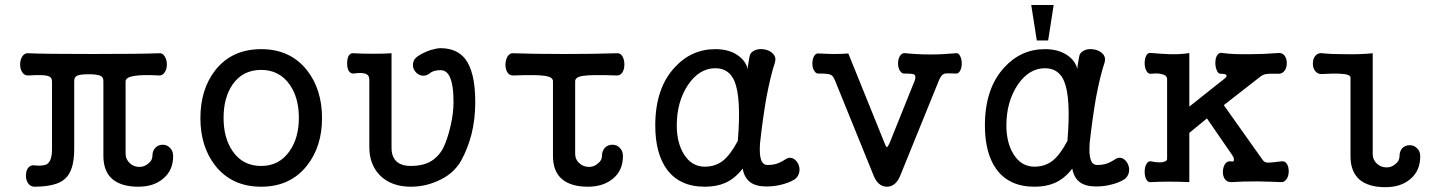

<svg xmlns="http://www.w3.org/2000/svg" viewBox="-20 -738 5821 777"><path d="M95.7 -522.5Q80.1 -524.4 70.3 -509.8Q61.5 -496.1 61.5 -477.5Q61.5 -458 70.3 -445.3Q79.1 -431.6 95.7 -432.6Q154.3 -436.5 173.8 -430.7Q190.4 -425.8 190.4 -409.2V-132.8Q190.4 -87.9 170.9 -74.2Q157.2 -65.4 122.1 -68.4Q104.5 -72.3 93.8 -58.6Q85 -46.9 85 -27.3Q85 -8.8 93.8 3.9Q104.5 18.6 122.1 17.6Q210 16.6 243.2 -14.6Q280.3 -46.9 280.3 -134.8V-409.2Q280.3 -425.8 292 -431.6Q304.7 -437.5 338.9 -437.5Q375 -437.5 387.7 -430.7Q398.4 -425.8 398.4 -409.2V-107.4Q398.4 -43.9 435.5 -12.7Q471.7 17.6 540 17.6Q601.6 17.6 639.6 -14.6Q680.7 -47.9 680.7 -106.4Q680.7 -127.9 667 -140.6Q655.3 -152.3 638.7 -152.3Q621.1 -152.3 609.4 -140.6Q596.7 -127.9 596.7 -106.4Q596.7 -88.9 580.1 -76.2Q564.5 -62.5 543.9 -62.5Q521.5 -62.5 505.9 -77.1Q488.3 -92.8 488.3 -116.2V-409.2Q488.3 -424.8 522.5 -430.7Q556.6 -436.5 623 -432.6Q637.7 -431.6 646.5 -445.3Q655.3 -458 655.3 -477.5Q655.3 -496.1 646.5 -509.8Q637.7 -524.4 623 -522.5Q549.8 -519.5 355.5 -519.5Q154.3 -519.5 95.7 -522.5Z M1037.1 -539.1Q918 -539.1 850.6 -453.1Q791 -376 791 -259.8Q791 -145.5 850.6 -68.4Q918 17.6 1037.1 17.6Q1155.3 17.6 1222.7 -68.4Q1283.2 -145.5 1283.2 -259.8Q1283.2 -376 1222.7 -453.1Q1155.3 -539.1 1037.1 -539.1ZM1037.1 -455.1Q1110.4 -455.1 1152.3 -395.5Q1189.5 -342.8 1189.5 -260.7Q1189.5 -180.7 1152.3 -127Q1110.4 -66.4 1037.1 -66.4Q961.9 -66.4 920.9 -127Q884.8 -179.7 884.8 -260.7Q884.8 -342.8 920.9 -395.5Q961.9 -455.1 1037.1 -455.1Z M1474.6 -415V-142.6Q1474.6 -71.3 1518.6 -27.3Q1564.5 17.6 1642.6 17.6Q1697.3 17.6 1747.1 -3.9Q1813.5 -31.2 1845.7 -86.9Q1873 -136.7 1887.7 -193.4Q1903.3 -253.9 1903.3 -325.2Q1903.3 -447.3 1862.3 -500Q1828.1 -543 1762.7 -543Q1748 -543 1721.7 -535.2Q1690.4 -524.4 1669.9 -509.8Q1653.3 -498 1651.4 -480.5Q1649.4 -463.9 1659.2 -450.2Q1668.9 -436.5 1684.6 -432.6Q1701.2 -428.7 1716.8 -439.5Q1726.6 -448.2 1739.3 -451.2Q1749 -454.1 1762.7 -454.1Q1786.1 -454.1 1798.8 -429.7Q1815.4 -397.5 1815.4 -325.2Q1815.4 -279.3 1802.7 -225.6Q1790 -170.9 1771.5 -134.8Q1750 -98.6 1717.8 -82Q1687.5 -66.4 1642.6 -66.4Q1608.4 -66.4 1588.9 -81.1Q1564.5 -99.6 1564.5 -139.6V-522.5Q1536.1 -520.5 1491.2 -520.5Q1441.4 -520.5 1411.1 -522.5Q1398.4 -524.4 1390.6 -511.7Q1384.8 -500 1384.8 -481.4Q1384.8 -463.9 1390.6 -452.1Q1398.4 -439.5 1411.1 -440.4Q1444.3 -445.3 1459 -439.5Q1474.6 -434.6 1474.6 -415Z M2058.6 -522.5Q2043.9 -524.4 2034.2 -509.8Q2026.4 -496.1 2025.4 -477.5Q2025.4 -458 2033.2 -445.3Q2042 -431.6 2058.6 -432.6Q2153.3 -436.5 2187.5 -430.7Q2217.8 -425.8 2217.8 -409.2V-107.4Q2217.8 -43.9 2254.9 -12.7Q2291 17.6 2359.4 17.6Q2420.9 17.6 2460 -14.6Q2501 -47.9 2501 -106.4Q2501 -127.9 2487.3 -140.6Q2475.6 -152.3 2458 -152.3Q2440.4 -152.3 2428.7 -140.6Q2416 -127.9 2416 -106.4Q2416 -88.9 2399.4 -76.2Q2383.8 -62.5 2364.3 -62.5Q2340.8 -62.5 2325.2 -77.1Q2307.6 -91.8 2307.6 -116.2V-409.2Q2307.6 -425.8 2336.9 -430.7Q2372.1 -436.5 2475.6 -432.6Q2490.2 -431.6 2499 -445.3Q2506.8 -458 2506.8 -477.5Q2506.8 -496.1 2499 -509.8Q2490.2 -524.4 2475.6 -522.5Q2385.7 -519.5 2265.6 -519.5Q2136.7 -519.5 2058.6 -522.5Z M3116.2 -485.4Q3122.1 -505.9 3108.4 -520.5Q3095.7 -534.2 3073.2 -538.1Q3050.8 -542 3034.2 -534.2Q3014.6 -525.4 3012.7 -505.9L3006.8 -471.7L3005.9 -458Q2999 -490.2 2967.8 -512.7Q2931.6 -539.1 2875 -539.1Q2778.3 -539.1 2710.9 -465.8Q2631.8 -380.9 2631.8 -230.5Q2631.8 -117.2 2678.7 -52.7Q2730.5 17.6 2832 17.6Q2878.9 17.6 2913.1 2.9Q2954.1 -14.6 2985.4 -55.7Q2992.2 -18.6 3015.6 -1Q3039.1 16.6 3081.1 16.6Q3113.3 16.6 3139.6 9.8Q3170.9 2.9 3195.3 -11.7Q3210.9 -22.5 3214.8 -42Q3217.8 -58.6 3210 -75.2Q3201.2 -91.8 3187.5 -97.7Q3171.9 -103.5 3156.2 -91.8Q3136.7 -79.1 3119.1 -74.2Q3105.5 -70.3 3086.9 -70.3Q3066.4 -70.3 3059.6 -92.8Q3052.7 -112.3 3055.7 -158.2Q3066.4 -255.9 3081.1 -340.8Q3098.6 -433.6 3116.2 -485.4ZM2875 -461.9Q2929.7 -461.9 2952.1 -410.2Q2980.5 -342.8 2965.8 -168Q2936.5 -112.3 2906.2 -87.9Q2875 -63.5 2832 -63.5Q2779.3 -63.5 2748 -113.3Q2718.8 -160.2 2718.8 -230.5Q2718.8 -325.2 2763.7 -393.6Q2809.6 -461.9 2875 -461.9Z M3358.4 -414.1 3512.7 -34.2Q3531.2 17.6 3569.3 17.6Q3607.4 17.6 3626 -34.2L3780.3 -414.1Q3789.1 -434.6 3800.8 -439.5Q3810.5 -442.4 3846.7 -440.4Q3858.4 -438.5 3865.2 -451.2Q3872.1 -462.9 3872.1 -481.4Q3872.1 -499 3865.2 -511.7Q3858.4 -525.4 3846.7 -522.5Q3794.9 -517.6 3746.1 -517.6Q3694.3 -517.6 3645.5 -522.5Q3630.9 -525.4 3622.1 -511.7Q3614.3 -500 3614.3 -481.4Q3614.3 -462.9 3622.1 -451.2Q3630.9 -437.5 3645.5 -440.4Q3671.9 -440.4 3679.7 -436.5Q3687.5 -431.6 3682.6 -414.1L3580.1 -159.2Q3572.3 -142.6 3569.3 -142.6Q3565.4 -142.6 3559.6 -159.2L3413.1 -521.5Q3386.7 -519.5 3355.5 -519.5Q3335.9 -519.5 3296.9 -521.5H3295.9Q3282.2 -524.4 3274.4 -510.7Q3267.6 -499 3267.6 -480.5Q3267.6 -461.9 3275.4 -451.2Q3283.2 -437.5 3297.9 -440.4Q3331.1 -440.4 3341.8 -435.5Q3351.6 -430.7 3358.4 -414.1Z M4450.2 -485.4Q4432.6 -433.6 4415 -340.8Q4400.4 -255.9 4389.6 -158.2Q4386.7 -112.3 4393.6 -92.8Q4400.4 -70.3 4420.9 -70.3Q4439.5 -70.3 4453.1 -74.2Q4470.7 -79.1 4490.2 -91.8Q4505.9 -103.5 4521.5 -97.7Q4535.2 -91.8 4543.9 -75.2Q4551.8 -58.6 4548.8 -42Q4544.9 -22.5 4529.3 -11.7Q4504.9 2.9 4473.6 9.8Q4447.3 16.6 4415 16.6Q4373 16.6 4349.6 -1Q4326.2 -18.6 4319.3 -55.7Q4288.1 -14.6 4247.1 2.9Q4212.9 17.6 4166 17.6Q4064.5 17.6 4012.7 -52.7Q3965.8 -117.2 3965.8 -230.5Q3965.8 -380.9 4044.9 -465.8Q4112.3 -539.1 4209 -539.1Q4265.6 -539.1 4301.8 -512.7Q4333 -490.2 4339.8 -458L4340.8 -471.7L4346.7 -505.9Q4348.6 -525.4 4368.2 -534.2Q4384.8 -542 4407.2 -538.1Q4429.7 -534.2 4442.4 -520.5Q4456.1 -505.9 4450.2 -485.4ZM4209 -461.9Q4143.6 -461.9 4097.7 -393.6Q4052.7 -325.2 4052.7 -230.5Q4052.7 -160.2 4082 -113.3Q4113.3 -63.5 4166 -63.5Q4209 -63.5 4240.2 -87.9Q4270.5 -112.3 4299.8 -168Q4314.5 -342.8 4286.1 -410.2Q4263.7 -461.9 4209 -461.9ZM4244.1 -717.8H4153.3L4175.8 -574.2H4221.7Z M4703.1 -418V-94.7Q4703.1 -84 4679.7 -81.1Q4660.2 -80.1 4639.6 -85Q4626 -87.9 4619.1 -73.2Q4612.3 -61.5 4612.3 -43Q4612.3 -24.4 4619.1 -11.7Q4626 1 4639.6 -1Q4669.9 -2.9 4710 -2.9Q4750 -2.9 4793 -1V-200.2L4864.3 -258.8L4961.9 -117.2Q4974.6 -100.6 4973.6 -90.8Q4973.6 -82 4961.9 -85Q4947.3 -87.9 4937.5 -74.2Q4929.7 -61.5 4928.7 -43.9Q4928.7 -25.4 4936.5 -13.7Q4946.3 0 4964.8 -1Q5002.9 -3.9 5069.3 -3.9Q5122.1 -2.9 5164.1 -1Q5178.7 0 5187.5 -14.6Q5195.3 -27.3 5195.3 -44.9Q5195.3 -63.5 5187.5 -75.2Q5178.7 -87.9 5164.1 -85L5139.6 -82Q5116.2 -79.1 5108.4 -80.1Q5096.7 -81.1 5089.8 -90.8L4932.6 -312.5L5079.1 -426.8Q5090.8 -436.5 5105.5 -438.5Q5114.3 -440.4 5131.8 -439.5H5152.3Q5168.9 -438.5 5178.7 -452.1Q5187.5 -463.9 5187.5 -482.4Q5187.5 -500 5178.7 -512.7Q5168.9 -525.4 5152.3 -523.4Q5090.8 -518.6 5036.1 -518.6Q4970.7 -517.6 4927.7 -523.4Q4914.1 -527.3 4905.3 -513.7Q4898.4 -502.9 4898.4 -483.4Q4898.4 -465.8 4904.3 -453.1Q4910.2 -438.5 4920.9 -439.5Q4937.5 -439.5 4941.4 -435.5Q4947.3 -432.6 4939.5 -422.9L4793 -306.6V-523.4Q4758.8 -517.6 4716.8 -518.6Q4687.5 -519.5 4639.6 -523.4Q4626 -526.4 4619.1 -513.7Q4612.3 -501 4612.3 -482.4Q4612.3 -463.9 4619.1 -452.1Q4626 -437.5 4639.6 -439.5Q4664.1 -442.4 4679.7 -438.5Q4703.1 -433.6 4703.1 -418Z M5445.3 -423.8V-105.5Q5445.3 -43 5482.4 -10.7Q5518.6 19.5 5586.9 19.5Q5648.4 19.5 5686.5 -12.7Q5727.5 -45.9 5727.5 -105.5Q5727.5 -127 5713.9 -138.7Q5702.1 -150.4 5685.5 -150.4Q5668 -150.4 5656.2 -139.6Q5643.6 -127 5643.6 -105.5Q5643.6 -86.9 5627 -74.2Q5611.3 -60.5 5591.8 -60.5Q5569.3 -60.5 5552.7 -75.2Q5535.2 -90.8 5535.2 -114.3V-522.5Q5488.3 -517.6 5425.8 -518.6Q5366.2 -518.6 5332 -522.5Q5313.5 -525.4 5302.7 -511.7Q5293 -500 5293 -480.5Q5293 -461.9 5302.7 -450.2Q5313.5 -436.5 5332 -438.5Q5381.8 -441.4 5405.3 -439.5Q5445.3 -437.5 5445.3 -423.8Z"/></svg>

Font: Gungsuh
Style: Regular
Weight: 400
Version: Version 2.21